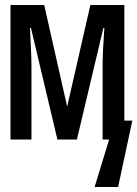

<svg xmlns="http://www.w3.org/2000/svg" viewBox="-20 -559 550 769"><path d="M22 0V-539H157L249 -132L342 -539H478V-76H510L453 190H359L417 0H391V-295Q391 -351 398 -447H394L288 0H210L104 -447H100Q102 -404 104 -364.5Q106 -325 106 -297V0Z"/></svg>

Font: Noto Sans Mono ExtraCondensed Medium
Style: Regular
Weight: 500
Width: 2
Designer: Monotype Design Team
Foundry: Monotype Imaging Inc.
Version: Version 2.014